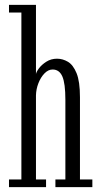

<svg xmlns="http://www.w3.org/2000/svg" viewBox="-20 -770 414 790"><path d="M17 0V-31.5H68V-718.5H17V-750H128V-465Q129 -473.5 140 -488.5Q151 -503.5 170.5 -516Q190 -528.5 214.5 -528.5Q238 -528.5 259.5 -515.8Q281 -503 295 -469Q309 -435 309 -370V-31.5H360V0H208V-31.5H249V-359Q249 -427 236.5 -455.5Q224 -484 196.5 -484Q178.5 -484 163 -468Q147.5 -452 138 -427.5Q128.5 -403 128 -377.5V-31.5H169.5V0Z"/></svg>

Font: Imbue Light
Style: Regular
Weight: 300
Designer: Tyler Finck
Foundry: Etcetera Type Company
Version: Version 1.102